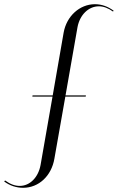

<svg xmlns="http://www.w3.org/2000/svg" viewBox="-171 -727 561 914"><path d="M-61 167C13 167 74 111 88 28L140 -267H237L238 -273H141L198 -598C209 -656 250 -697 300 -697C322 -697 345 -688 367 -672L370 -676C343 -696 313 -707 281 -707C208 -707 146 -650 132 -572L80 -273H-16L-17 -267H79L22 59C11 118 -29 158 -77 158C-100 158 -122 150 -147 132L-151 137C-124 157 -93 167 -61 167Z"/></svg>

Font: Moniqa Ita Display
Style: Italic
Weight: 400
Italic angle: -10°
Designer: Rajesh Rajput
Foundry: Rajesh Rajput
Version: Version 1.000